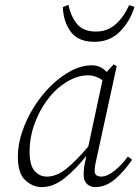

<svg xmlns="http://www.w3.org/2000/svg" viewBox="-20 -752 570 785"><path d="M101 -132Q101 -77 121 -53.5Q141 -30 172 -30Q211 -30 250.5 -61.5Q290 -93 341 -153L399 -424Q371 -444 339 -444Q304 -444 268.5 -426Q233 -408 202 -377Q157 -331 129 -265.5Q101 -200 101 -132ZM369 13Q350 13 336 0.5Q322 -12 322 -37Q322 -56 324.5 -71.5Q327 -87 332 -110L333 -115Q290 -60 244 -23.5Q198 13 151 13Q114 13 83.5 -15Q53 -43 53 -111Q53 -162 71 -214.5Q89 -267 119.5 -315.5Q150 -364 189 -402Q228 -440 271 -462.5Q314 -485 356 -485Q391 -485 416 -458L445 -489L457 -481L377 -114Q373 -98 370 -81.5Q367 -65 367 -52Q367 -40 375 -35Q383 -30 394 -30Q418 -30 447 -53Q476 -76 503 -112L520 -99Q490 -54 451.5 -20.5Q413 13 369 13ZM366 -581Q300 -581 269.5 -622Q239 -663 237 -723L260 -732Q269 -686 294.5 -654.5Q320 -623 372 -623Q419 -623 452.5 -652.5Q486 -682 508 -731L530 -724Q511 -663 469.5 -622Q428 -581 366 -581Z"/></svg>

Font: Source Serif Pro Light
Style: Italic
Weight: 300
Italic angle: -12°
Designer: Frank Grießhammer
Foundry: Adobe Systems Incorporated
Version: Version 3.001;hotconv 1.0.111;makeotfexe 2.5.65597